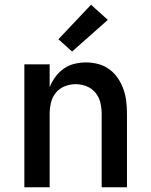

<svg xmlns="http://www.w3.org/2000/svg" viewBox="-20 -792 640 812"><path d="M83 0V-520H190V-423Q199 -446 214 -466.5Q229 -487 249.5 -501.5Q270 -516 294.5 -522Q319 -528 344 -528Q371 -528 396.5 -521Q422 -514 443 -498.5Q464 -483 479 -460.5Q494 -438 502.5 -413.5Q511 -389 514 -362.5Q517 -336 517 -310V0H410V-310Q410 -334 404.5 -357.5Q399 -381 384 -399.5Q369 -418 346.5 -427Q324 -436 300 -436Q276 -436 253.5 -427Q231 -418 216 -399.5Q201 -381 195.5 -357.5Q190 -334 190 -310V0ZM285 -574 227 -626 365 -772 436 -708Z"/></svg>

Font: Iosevka Semibold Extended
Style: Regular
Weight: 600
Width: 7
Monospace: yes
Designer: Belleve Invis
Foundry: Belleve Invis
Version: Version 32.5.0; ttfautohint (v1.8.4)